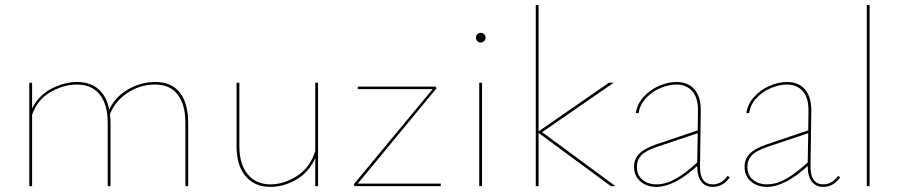

<svg xmlns="http://www.w3.org/2000/svg" viewBox="-20 -731 3540 754"><path d="M719 -249V0H708V-249Q708 -321 677.5 -360Q647 -399 589 -399Q530 -399 481 -366.5Q432 -334 412 -283Q414 -261 414 -249V0H403V-249Q403 -321 371.5 -360Q340 -399 282 -399Q230 -399 178.5 -369.5Q127 -340 106 -280V0H95V-406H106V-305Q132 -357 182.5 -383Q233 -409 283 -409Q334 -409 366.5 -381Q399 -353 409 -300Q430 -348 480.5 -378.5Q531 -409 591 -409Q653 -409 686 -367.5Q719 -326 719 -249Z M1229 -406V0H1218V-110Q1192 -53 1142.5 -25Q1093 3 1042 3Q980 3 944.5 -39Q909 -81 909 -157V-406H920V-157Q920 -87 952.5 -47Q985 -7 1042 -7Q1095 -7 1146.5 -40Q1198 -73 1218 -138V-406Z M1711 -10V0H1373L1369 -7L1679 -381H1385V-391H1690L1695 -385L1385 -10Z M1862 -406H1873V0H1862ZM1849 -583Q1849 -591 1854.5 -596.5Q1860 -602 1868 -602Q1876 -602 1881.5 -596.5Q1887 -591 1887 -583Q1887 -576 1881.5 -570Q1876 -564 1868 -564Q1860 -564 1854.5 -569.5Q1849 -575 1849 -583Z M2379 0 2095 -209V0H2084V-711H2095V-215L2371 -406H2390L2109 -212L2397 0Z M2846 -35Q2834 -17 2816.5 -7Q2799 3 2779 3Q2750 3 2734 -18Q2718 -39 2718 -79Q2627 3 2558 3Q2520 3 2495 -18.5Q2470 -40 2470 -76Q2470 -106 2489.5 -126.5Q2509 -147 2554 -163L2720 -219L2721 -294Q2722 -346 2699 -372.5Q2676 -399 2636 -399Q2606 -399 2573 -385Q2540 -371 2516.5 -345.5Q2493 -320 2488 -287H2477Q2482 -322 2507 -350Q2532 -378 2567.5 -393.5Q2603 -409 2637 -409Q2683 -409 2708 -379Q2733 -349 2732 -294L2729 -82Q2727 -7 2780 -7Q2796 -7 2811 -15.5Q2826 -24 2837 -40ZM2558 -7Q2594 -7 2632 -28Q2670 -49 2718 -93L2720 -208L2559 -154Q2515 -139 2498 -120.5Q2481 -102 2481 -77Q2481 -43 2503 -25Q2525 -7 2558 -7Z M3280 -35Q3268 -17 3250.5 -7Q3233 3 3213 3Q3184 3 3168 -18Q3152 -39 3152 -79Q3061 3 2992 3Q2954 3 2929 -18.5Q2904 -40 2904 -76Q2904 -106 2923.5 -126.5Q2943 -147 2988 -163L3154 -219L3155 -294Q3156 -346 3133 -372.5Q3110 -399 3070 -399Q3040 -399 3007 -385Q2974 -371 2950.5 -345.5Q2927 -320 2922 -287H2911Q2916 -322 2941 -350Q2966 -378 3001.5 -393.5Q3037 -409 3071 -409Q3117 -409 3142 -379Q3167 -349 3166 -294L3163 -82Q3161 -7 3214 -7Q3230 -7 3245 -15.5Q3260 -24 3271 -40ZM2992 -7Q3028 -7 3066 -28Q3104 -49 3152 -93L3154 -208L2993 -154Q2949 -139 2932 -120.5Q2915 -102 2915 -77Q2915 -43 2937 -25Q2959 -7 2992 -7Z M3384 -711H3395V0H3384Z"/></svg>

Font: Ysabeau Hairline
Style: Regular
Weight: 100
Designer: Christian Thalmann (Catharsis Fonts)
Version: Version 0.003